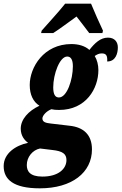

<svg xmlns="http://www.w3.org/2000/svg" viewBox="-89 -786 662 1046"><path d="M138 -619 135 -606H201C242 -632 277 -660 328 -696C347 -671 381 -628 397 -606H469L472 -619C454 -657 423 -726 407 -766H266C229 -719 171 -657 138 -619ZM128 240C303 240 412 154 412 28C412 -52 366 -93 290 -101L188 -113C162 -116 142 -120 142 -141C142 -155 162 -180 191 -191C204 -188 215 -187 233 -187C380 -187 447 -304 447 -404C447 -432 440 -460 427 -481C441 -490 450 -495 466 -495C490 -495 497 -482 495 -451C541 -451 553 -495 553 -528C553 -557 536 -581 499 -581C458 -581 427 -551 398 -514C374 -536 338 -546 300 -546C149 -546 73 -419 73 -323C73 -270 92 -231 126 -210C66 -182 24 -136 24 -85C24 -47 44 -22 64 -8C-3 6 -69 49 -69 119C-69 191 -17 240 128 240ZM232 -255C212 -255 201 -271 201 -310C201 -382 236 -478 277 -478C297 -478 308 -461 308 -425C308 -352 276 -255 232 -255ZM142 176C73 176 57 146 57 113C57 69 89 31 129 23L195 31C253 37 273 53 273 86C273 133 230 176 142 176Z"/></svg>

Font: Noto Serif ExtraCondensed Black
Style: Italic
Weight: 900
Width: 2
Italic angle: -12°
Designer: Monotype Design Team
Foundry: Monotype Imaging Inc.
Version: Version 2.014